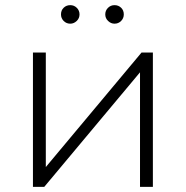

<svg xmlns="http://www.w3.org/2000/svg" viewBox="-20 -726 722 746"><path d="M108 -522H158V-77L530 -522H574V0H524V-445L152 0H108ZM253 -634Q238 -634 227.5 -644.5Q217 -655 217 -670Q217 -686 227.5 -696Q238 -706 253 -706Q268 -706 278.5 -695.5Q289 -685 289 -670Q289 -655 278 -644.5Q267 -634 253 -634ZM425 -634Q411 -634 400 -644.5Q389 -655 389 -670Q389 -685 399.5 -695.5Q410 -706 425 -706Q440 -706 450.5 -696Q461 -686 461 -670Q461 -655 450.5 -644.5Q440 -634 425 -634Z"/></svg>

Font: Hilab Light
Style: Regular
Weight: 300
Designer: Cristianderson Lima
Foundry: Cristianderson
Version: Version 1.0